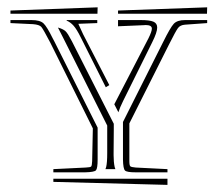

<svg xmlns="http://www.w3.org/2000/svg" viewBox="-20 -549 599 529"><path d="M550.8 -528.8 550.3 -511.2H305.2V-520ZM249 -528.8 248.5 -511.2H8.8V-520ZM249 -197.3V-109.4Q249 -85 244.4 -79.8Q239.7 -74.7 214.4 -74.2H127V-83L216.3 -87.4Q229 -87.9 231.2 -90.3Q233.4 -92.8 233.9 -105L235.8 -195.3L118.7 -431.2Q99.1 -468.8 93.8 -474.9Q88.4 -481 71.3 -482.4L8.8 -485.4V-493.7H66.9Q90.3 -493.7 99.9 -484.6Q109.4 -475.6 125.5 -442.9Q128.4 -437.5 129.9 -434.6ZM336.4 -209V-105Q336.4 -93.3 339.1 -90.8Q341.8 -88.4 354 -87.4L441.4 -83V-74.2H354Q329.6 -74.2 324.5 -79.1Q319.3 -84 318.8 -109.4V-212.9L429.2 -432.6Q449.2 -473.1 458.7 -483.4Q468.3 -493.7 489.7 -493.7H550.8V-485.4L489.7 -481Q476.6 -480 470.5 -471.9Q464.4 -463.9 444.8 -424.8ZM127 -56.6H441.4V-39.6L127 -47.9ZM178.2 -435.1 293.5 -208V-189.5Q293.5 -139.6 293 -127V-121.1Q293 -102.5 295.9 -88.9Q295.9 -87.9 296.9 -85.9Q297.9 -84 297.9 -83H270.5Q270.5 -84 271.5 -85.9Q272.5 -87.9 272.5 -88.9Q275.4 -100.6 275.4 -127V-203.1L153.3 -446.3L139.6 -473.1Q141.6 -472.7 145.8 -471.2Q149.9 -469.7 151.1 -469Q152.3 -468.3 155.3 -466.8Q158.2 -465.3 159.4 -464.1Q160.6 -462.9 163.1 -460.2Q165.5 -457.5 167.5 -454.1Q169.4 -450.7 172.1 -446Q174.8 -441.4 178.2 -435.1ZM281.2 -314.5 271.5 -308.6 202.1 -446.8Q191.4 -468.3 182.9 -478Q174.3 -487.8 163.6 -492.2V-493.7H248V-485.4L195.8 -483.4L209 -454.6ZM305.2 -493.7H368.2Q392.1 -493.7 402.6 -489.3Q413.1 -484.9 413.1 -473.1Q413.1 -460 399.4 -432.6L319.3 -271Q310.1 -252.4 306.2 -239.7L294.9 -261.7L389.2 -443.8Q398.4 -462.4 398.4 -470.2Q398.4 -480 381.3 -480Q380.4 -480 377.4 -479.7Q374.5 -479.5 373 -479.5L305.2 -476.6Z"/></svg>

Font: FoglihtenNo03
Style: Regular
Weight: 500
Version: Version 0.59